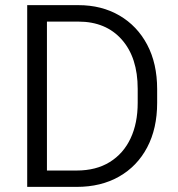

<svg xmlns="http://www.w3.org/2000/svg" viewBox="-20 -731 696 751"><path d="M279.8 0H86.4V-710.9H286.6Q377.4 -710.9 447 -670.4Q516.6 -629.9 555.7 -556.2Q594.7 -482.4 594.7 -382.3V-328.6Q594.7 -228.5 555.7 -154.5Q516.6 -80.6 445.8 -40.3Q375 0 279.8 0ZM286.6 -646.5H163.6V-64H279.8Q356 -64 409.4 -97.2Q462.9 -130.4 490.7 -189.7Q518.6 -249 518.6 -328.6V-383.3Q518.6 -505.9 456.3 -576.2Q394 -646.5 286.6 -646.5Z"/></svg>

Font: Vazirmatn RD UI Light
Style: Regular
Weight: 300
Designer: Saber Rastikerdar
Foundry: Saber Rastikerdar
Version: Version 33.003